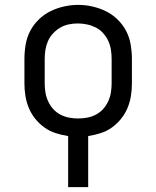

<svg xmlns="http://www.w3.org/2000/svg" viewBox="-20 -551 640 786"><path d="M259 215V6Q233 2 208 -6Q183 -14 162 -29Q141 -44 124.5 -64.5Q108 -85 98 -109Q88 -133 84 -158.5Q80 -184 80 -210V-310Q80 -339 85 -368.5Q90 -398 103.5 -424Q117 -450 138.5 -471Q160 -492 186.5 -505Q213 -518 242 -524.5Q271 -531 300 -531Q329 -531 358 -524.5Q387 -518 413.5 -505Q440 -492 461.5 -471Q483 -450 496.5 -424Q510 -398 515 -368.5Q520 -339 520 -310V-210Q520 -184 516 -158.5Q512 -133 502 -109Q492 -85 475.5 -64.5Q459 -44 438 -29Q417 -14 392 -6Q367 2 341 6V215ZM300 -66Q319 -66 337.5 -69.5Q356 -73 373 -82Q390 -91 402.5 -105Q415 -119 423 -136.5Q431 -154 434 -172.5Q437 -191 437 -210V-310Q437 -329 434 -348Q431 -367 423 -384Q415 -401 402 -415.5Q389 -430 372 -438.5Q355 -447 336 -451Q317 -455 298 -455Q279 -455 260.5 -451Q242 -447 226 -437.5Q210 -428 197 -414Q184 -400 176.5 -383Q169 -366 166 -347.5Q163 -329 163 -310V-210Q163 -191 166 -172.5Q169 -154 177 -136.5Q185 -119 197.5 -105Q210 -91 227 -82Q244 -73 262.5 -69.5Q281 -66 300 -66Z"/></svg>

Font: Iosevka Custom Extended
Style: Regular
Weight: 400
Width: 7
Monospace: yes
Designer: Belleve Invis
Foundry: Belleve Invis
Version: Version 11.2.4; ttfautohint (v1.8.4)